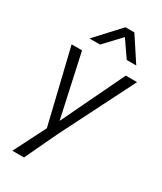

<svg xmlns="http://www.w3.org/2000/svg" viewBox="-239 -866 974 1151"><g transform="rotate(30 248.0 -290.0)"><path d="M190.9 -613.8H118.2L271 -779.8H333L441.9 -613.8H376L297.9 -727.1ZM210 -96.2 418 -529.8H496.1L238.8 -20L134.8 200.2H54.2L166 -20L43 -529.8H115.2Z"/></g></svg>

Font: Cooper Hewitt
Style: Book Italic
Weight: 706
Designer: Village Type and Design LLC
Foundry: Cooper Hewitt Smithsonian Design Museum
Version: 1.000